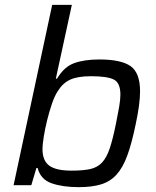

<svg xmlns="http://www.w3.org/2000/svg" viewBox="-20 -763 643 791"><path d="M304 8Q238 8 192.5 -8Q147 -24 135 -71H130L109 0H36L195 -743H276L210 -439H215Q244 -488 286 -503Q328 -518 389 -518Q479 -518 518 -490.5Q557 -463 557 -387Q557 -360 552.5 -326.5Q548 -293 539 -251Q523 -173 504.5 -122.5Q486 -72 460 -43.5Q434 -15 396.5 -3.5Q359 8 304 8ZM275 -60Q322 -60 351.5 -66.5Q381 -73 400 -93Q419 -113 432 -151.5Q445 -190 458 -255Q466 -294 471 -323.5Q476 -353 476 -373Q476 -422 448.5 -435.5Q421 -449 355 -449Q300 -449 269.5 -435Q239 -421 219 -389Q206 -370 194.5 -337Q183 -304 174 -267Q165 -230 160 -198Q155 -166 155 -149Q155 -101 183 -80.5Q211 -60 275 -60Z"/></svg>

Font: Saira
Style: Italic
Weight: 400
Italic angle: -12°
Designer: Hector Gatti with collaboration of the Omnibus-Type team
Foundry: Omnibus-Type
Version: Version 1.100; ttfautohint (v1.8.3)